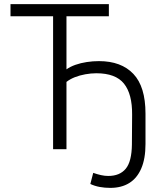

<svg xmlns="http://www.w3.org/2000/svg" viewBox="-20 -725 781 933"><path d="M516 188Q489 188 464.5 183.5Q440 179 419 169L433 115Q453 122 471 126Q489 130 506 130Q562 130 591 95Q620 60 621 -23L622 -167Q623 -268 582.5 -318.5Q542 -369 448 -369Q422 -369 394.5 -364Q367 -359 344 -350Q321 -341 303 -327V0H238V-646H31V-705H509V-646H303V-388Q321 -401 346.5 -410Q372 -419 401.5 -423.5Q431 -428 461 -428Q569 -428 628 -366Q687 -304 687 -173V-25Q687 46 666.5 93.5Q646 141 608 164.5Q570 188 516 188Z"/></svg>

Font: Nunito Sans 7pt Condensed Light
Style: Regular
Weight: 300
Width: 3
Designer: Vernon Adams
Foundry: Vernon Adams
Version: Version 3.101;gftools[0.9.27]